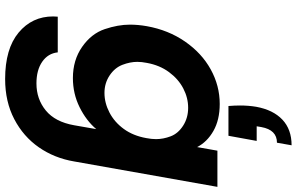

<svg xmlns="http://www.w3.org/2000/svg" viewBox="-224 -659 1156 748"><g transform="rotate(90 354.0 -285.0)"><path d="M393 -597Q391 -620 391 -642Q391 -675 396 -705Q408 -771 446 -807Q484 -843 546 -843L536 -786Q486 -786 475 -725L472 -707H529L509 -597ZM385 -563Q447 -563 490 -538.5Q533 -514 553 -475L567 -554H708L609 4Q596 81 554 141.5Q512 202 444 237.5Q376 273 288 273Q170 273 107 220.5Q44 168 44 86Q44 77 45 68H184Q188 106 220.5 128.5Q253 151 305 151Q366 151 410.5 114.5Q455 78 468 4L483 -82Q450 -43 397.5 -17Q345 9 284 9Q214 9 162.5 -27Q111 -63 93.5 -115Q76 -167 76 -213Q76 -245 82 -279Q97 -363 142 -428Q187 -493 250.5 -528Q314 -563 385 -563ZM518 -277Q522 -297 522 -315Q522 -343 511 -372Q500 -401 469.5 -420.5Q439 -440 400 -440Q361 -440 324.5 -421Q288 -402 261 -365.5Q234 -329 225 -279Q221 -259 221 -242Q221 -214 232.5 -184Q244 -154 274 -134Q304 -114 342 -114Q381 -114 418.5 -133.5Q456 -153 482.5 -189.5Q509 -226 518 -277Z"/></g></svg>

Font: Fz Poppins SemBd
Style: Italic
Weight: 600
Italic angle: -10°
Designer: Ninad Kale (Devanagari), Jonny Pinhorn (Latin)
Foundry: Indian Type Foundry
Version: Vit hóa bi Vntype.Com & FontZin.Com